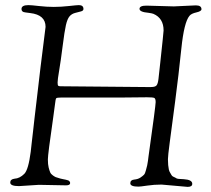

<svg xmlns="http://www.w3.org/2000/svg" viewBox="-20 -724 826 750"><path d="M132 -2 54 3Q20 3 20 -11Q20 -24 37 -26Q57 -27 75 -45Q91 -61 100 -131Q101 -144 104 -167Q107 -190 109 -210Q111 -230 115 -263.5Q119 -297 124 -339.5Q129 -382 138 -459Q158 -617 158 -619Q158 -666 98 -673Q73 -676 72 -677Q64 -680 64 -689Q64 -704 91 -704Q102 -704 132 -700.5Q162 -697 190 -697Q218 -697 249.5 -700.5Q281 -704 288 -704Q306 -704 306 -689Q306 -682 296.5 -679.5Q287 -677 273.5 -673.5Q260 -670 251.5 -660Q243 -650 237.5 -626Q232 -602 224.5 -542.5Q217 -483 211 -448Q205 -413 205 -402Q205 -391 207.5 -389Q210 -387 217 -387L550 -384H570Q587 -384 592 -391Q597 -398 599 -415.5Q601 -433 606 -479Q619 -599 619 -605Q619 -653 579 -670Q574 -672 560 -674Q525 -677 525 -689.5Q525 -702 552 -702L659 -699L745 -703Q767 -703 767 -688Q767 -680 747 -675.5Q727 -671 720 -662Q699 -637 688.5 -535Q678 -433 664 -326.5Q650 -220 643 -167.5Q636 -115 636 -102Q636 -89 637 -79Q638 -69 639.5 -62Q641 -55 644.5 -49.5Q648 -44 650 -40Q652 -36 657.5 -33.5Q663 -31 665 -30Q671 -25 682 -25L698 -24Q731 -22 731 -6Q731 6 713 6L611 -3Q582 -3 555 1Q528 5 521 5Q489 5 489 -8Q489 -21 504 -22.5Q519 -24 528 -30Q537 -36 542 -41Q547 -46 550 -59Q556 -79 558 -96L560 -112Q588 -311 588 -325Q588 -339 582.5 -341.5Q577 -344 554 -344L454 -343H219Q202 -343 199.5 -340Q197 -337 195 -318L188 -266Q167 -121 167 -101.5Q167 -82 170 -70Q173 -58 176 -51Q179 -44 187 -38.5Q195 -33 198 -32Q219 -25 227 -24Q235 -23 237 -22Q239 -21 242.5 -20.5Q246 -20 247.5 -19Q249 -18 251 -16Q254 -14 254 -9Q254 0 238 0Z"/></svg>

Font: Sorts Mill Goudy
Style: Italic
Weight: 400
Italic angle: -7.40001°
Version: Version 003.101